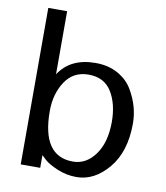

<svg xmlns="http://www.w3.org/2000/svg" viewBox="-82 -791 755 872"><g transform="rotate(10 295.0 -355.0)"><path d="M540 -271.5C540 -296.9 536.5 -322.4 529.3 -348.1C522.1 -373.9 510.9 -399.6 495.6 -425.3C480.3 -451 458 -472 428.7 -488.3C399.4 -504.6 365.2 -512.7 326.2 -512.7C248.7 -512.7 192.4 -485.4 157.2 -430.7V-721.7H70.3V0H160.2V-58.6L178.7 -41C191.1 -29.3 211.4 -17.4 239.7 -5.4C268.1 6.7 297.9 12.7 329.1 12.7C383.8 12.7 432.6 -12.9 475.6 -64C518.6 -115.1 540 -184.2 540 -271.5ZM444.3 -261.7C444.3 -198.6 430.7 -148.1 403.3 -110.4C376 -72.6 341.8 -53.7 300.8 -53.7C205.7 -53.7 158.2 -123 158.2 -261.7C158.2 -314.5 170.7 -359.9 195.8 -397.9C220.9 -436 256.8 -455.1 303.7 -455.1C351.9 -455.1 387.4 -436.7 410.2 -399.9C432.9 -363.1 444.3 -317.1 444.3 -261.7Z"/></g></svg>

Font: FreeUniversal
Style: Regular
Weight: 400
Version: Version 1.001